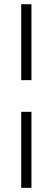

<svg xmlns="http://www.w3.org/2000/svg" viewBox="-20 -694 251 915"><path d="M129.9 -673.8V-312H81.1V-673.8ZM129.9 -161.1V201.2H81.1V-161.1Z"/></svg>

Font: Linux Libertine
Style: Regular
Weight: 400
Designer: Philipp H. Poll
Foundry: Philipp H. Poll
Version: Version 5.3.0 ; ttfautohint (v0.9)